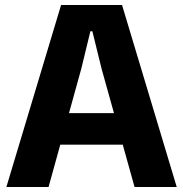

<svg xmlns="http://www.w3.org/2000/svg" viewBox="-20 -747 732 767"><path d="M5.5 0 224 -727H467.5L686 0H517.5L452 -235L540 -169H181.5L190.5 -295H505L451.5 -237L385.5 -473.5L349 -622H341L305 -473.5L174 0Z"/></svg>

Font: Spline Sans
Style: Regular
Weight: 400
Designer: Eben Sorkin, Mirko Velimirovic
Foundry: Sorkin Type
Version: Version 1.001